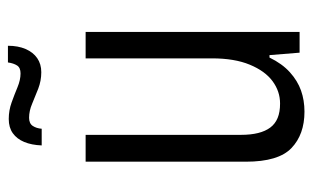

<svg xmlns="http://www.w3.org/2000/svg" viewBox="-168 -588 769 472"><g transform="rotate(-90 216.0 -352.5)"><path d="M177 12Q121 12 87.5 -20Q54 -52 54 -132V-526H120V-144Q120 -120 124.5 -102Q129 -84 138 -72Q147 -60 161.5 -54Q176 -48 197 -48Q227 -48 252 -66.5Q277 -85 292.5 -122.5Q308 -160 308 -215V-526H373V0H322L316 -74H310Q295 -43 274 -24Q253 -5 229 3.5Q205 12 177 12ZM94 -634Q95 -659 102.5 -677Q110 -695 124 -705Q138 -715 159 -715Q180 -715 199.5 -708Q219 -701 237 -693.5Q255 -686 271 -686Q285 -686 290.5 -694.5Q296 -703 298 -717H339Q339 -692 331 -673.5Q323 -655 308.5 -645Q294 -635 274 -635Q253 -635 233.5 -642.5Q214 -650 196.5 -657.5Q179 -665 162 -665Q148 -665 142 -656Q136 -647 135 -634Z"/></g></svg>

Font: Archivo Condensed Light
Style: Regular
Weight: 300
Width: 3
Designer: Hector Gatti
Foundry: Omnibus-Type
Version: Version 2.001